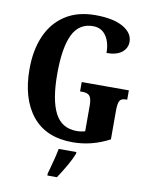

<svg xmlns="http://www.w3.org/2000/svg" viewBox="-100 -797 855 1091"><g transform="rotate(10 327.5 -251.5)"><path d="M45 -358Q45 -467 81 -549.5Q117 -632 188 -678Q259 -724 361 -724Q465 -724 521.5 -691.5Q578 -659 578 -608Q578 -571 548 -547Q518 -523 460 -523Q460 -585 433.5 -622.5Q407 -660 359 -660Q278 -660 241.5 -584.5Q205 -509 205 -358Q205 -208 244 -132.5Q283 -57 370 -57Q394 -57 418 -64V-212Q418 -252 406 -267Q394 -282 364 -282H350V-336H622V-282H614Q588 -282 579 -267Q570 -252 570 -208V-44Q468 10 358 10Q204 10 124.5 -88.5Q45 -187 45 -358ZM250 208Q256 186 257 184Q280 102 287 61H389V71Q378 100 354 142Q330 184 305 221H250Z"/></g></svg>

Font: Noto Serif CondExtraBold
Style: Regular
Weight: 800
Width: 3
Designer: Monotype Design Team
Foundry: Monotype Imaging Inc.
Version: Version 1.001